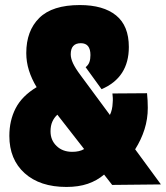

<svg xmlns="http://www.w3.org/2000/svg" viewBox="-20 -730 657 760"><path d="M243 10Q138 10 77.5 -44.5Q17 -99 17 -192Q17 -253 42 -301.5Q67 -350 125 -385Q105 -418 94.5 -451.5Q84 -485 84 -520Q84 -608 135.5 -659Q187 -710 296 -710Q389 -710 439.5 -669Q490 -628 490 -544Q490 -423 382 -377L319 -464Q330 -473 334 -484.5Q338 -496 338 -512Q338 -559 300 -559Q260 -559 260 -515Q260 -499 269 -479.5Q278 -460 299 -432L415 -275Q425 -295 426 -323Q427 -333 426.5 -342.5Q426 -352 425 -360L562 -361Q565 -332 565 -303Q565 -259 552 -218Q539 -177 515 -139L617 0L424 2L392 -39Q364 -15 327.5 -2.5Q291 10 243 10ZM180 -210Q180 -175 204 -152Q228 -129 266 -129Q295 -129 313 -140L207 -276Q194 -264 187 -248Q180 -232 180 -210Z"/></svg>

Font: Georama SemiCondensed ExtraBold
Style: Regular
Weight: 800
Width: 4
Designer: Jean-Baptiste Levee
Foundry: Production Type
Version: Version 1.000